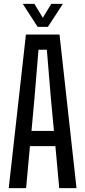

<svg xmlns="http://www.w3.org/2000/svg" viewBox="-20 -980 444 1000"><path d="M25.5 0 115 -800H290L378.5 0H288.5L268.5 -219H136L116 0ZM144 -298H261L245 -468L224 -721H180.5L159.5 -468ZM176 -840 98.5 -960H159L203 -887.5L247 -960H307.5L229.5 -840Z"/></svg>

Font: Big Shoulders Text Thin Medium
Style: Regular
Weight: 500
Version: Version 2.002